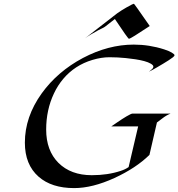

<svg xmlns="http://www.w3.org/2000/svg" viewBox="-20 -964 932 1003"><path d="M837.4 -706.1Q863.3 -697.8 877.4 -689.2Q891.6 -680.7 891.6 -675.8Q891.6 -670.9 882.8 -664.3Q874 -657.7 860.8 -648.9Q847.7 -640.1 831.3 -630.6Q814.9 -621.1 800.3 -612.3Q769 -594.2 757.8 -589.4Q759.8 -591.3 763.9 -594.2Q768.1 -597.2 771.5 -600.6Q781.2 -608.4 781.2 -616Q781.2 -623.5 767.8 -631.3Q754.4 -639.2 733.6 -644.8Q712.9 -650.4 687.5 -654.3Q662.1 -658.2 637.7 -660.6Q594.2 -665 552 -665Q509.8 -665 463.1 -651.1Q416.5 -637.2 378.4 -612.3Q340.3 -587.4 310.8 -552.5Q281.2 -517.6 261.7 -475.6Q221.2 -390.1 221.2 -287.1Q221.2 -177.7 285.2 -113.3Q350.1 -48.8 459.5 -48.8Q543 -48.8 610.4 -71.3Q634.8 -79.1 651.9 -91.3L701.7 -303.7H561.5Q565.9 -306.6 574.7 -312.7Q583.5 -318.8 594.5 -326.4Q605.5 -334 617.7 -341.8Q629.9 -349.6 640.6 -356Q665.5 -370.6 671.9 -370.6H871.1Q849.6 -362.3 828.6 -345.9Q807.6 -329.6 799.8 -324.2L760.7 -154.8Q690.4 -85.9 578.1 -34.2Q462.9 18.6 367.2 18.6Q249.5 18.6 181.6 -41Q109.9 -104 109.9 -218.8Q109.9 -354 198.2 -476.6Q280.3 -590.3 413.1 -661.1Q545.9 -731 678.7 -731Q759.8 -731 837.4 -706.1ZM653.8 -761.2Q648.9 -761.2 580.1 -864.7L530.8 -826.2Q523.9 -820.8 515.6 -817.1Q507.3 -813.5 493.7 -806.2Q447.3 -781.2 423.8 -763.7L572.8 -879.4Q607.9 -908.7 668.9 -940.4Q677.2 -944.3 678.5 -944.3Q679.7 -944.3 680.9 -942.9Q682.1 -941.4 683.6 -939.5Q688 -933.6 697.3 -920.9Q710 -903.8 762.2 -828.1Q661.6 -761.2 653.8 -761.2Z"/></svg>

Font: Fondamento
Style: Italic
Weight: 400
Italic angle: -12°
Version: Version 1.000